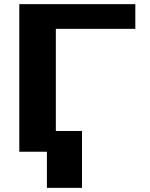

<svg xmlns="http://www.w3.org/2000/svg" viewBox="-20 -731 722 925"><path d="M632 -592V-711H73V0H249V-592ZM375 174V-100H206V174Z"/></svg>

Font: Asimov
Style: XWid
Weight: 500
Designer: Google
Version: Version 2.000980; 2014